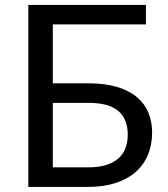

<svg xmlns="http://www.w3.org/2000/svg" viewBox="-20 -736 660 756"><path d="M327.5 -408Q393 -408 440.5 -393.8Q488 -379.5 518.8 -353.8Q549.5 -328 564.2 -292.5Q579 -257 579 -215Q579 -165.5 562.2 -125.8Q545.5 -86 513.2 -58Q481 -30 434 -15Q387 0 327 0H91.5V-716.5H554.5V-640H188V-408ZM327 -77Q368.5 -77 398.2 -86.5Q428 -96 446.8 -112.8Q465.5 -129.5 474.2 -153.2Q483 -177 483 -205.5Q483 -235.5 474.2 -258.8Q465.5 -282 446.8 -298.2Q428 -314.5 398.5 -322.8Q369 -331 327.5 -331H188V-77Z"/></svg>

Font: Lato
Style: Regular
Weight: 400
Designer: Lukasz Dziedzic with Adam Twardoch and Botio Nikoltchev
Foundry: tyPoland Lukasz Dziedzic
Version: Version 2.010; 2014-09-01; http://www.latofonts.com/; ttfaut